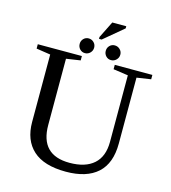

<svg xmlns="http://www.w3.org/2000/svg" viewBox="-128 -989 978 1101"><g transform="rotate(15 361.0 -438.0)"><path d="M565.9 -616.2 478 -628.9V-654.8H701.2V-628.9L617.2 -616.2V-225.1Q617.2 -107.4 552.5 -48.8Q487.8 9.8 364.7 9.8Q234.4 9.8 169.7 -49.1Q105 -107.9 105 -215.8V-616.2L21 -628.9V-654.8H282.7V-628.9L198.7 -616.2V-223.1Q198.7 -44.9 372.1 -44.9Q465.8 -44.9 515.9 -89.4Q565.9 -133.8 565.9 -221.2ZM352.1 -775.4V-786.6L401.4 -885.7H484.4V-873L367.7 -775.4ZM252.4 -719.2Q252.4 -737.3 264.6 -750Q276.9 -762.7 294.9 -762.7Q313 -762.7 325.7 -750Q338.4 -737.3 338.4 -719.2Q338.4 -701.2 325.7 -688.2Q313 -675.3 294.9 -675.3Q276.9 -675.3 264.6 -688.2Q252.4 -701.2 252.4 -719.2ZM407.2 -719.2Q407.2 -737.3 419.4 -750Q431.6 -762.7 449.7 -762.7Q467.8 -762.7 480.7 -750Q493.7 -737.3 493.7 -719.2Q493.7 -701.2 480.7 -688.2Q467.8 -675.3 449.7 -675.3Q431.6 -675.3 419.4 -688.2Q407.2 -701.2 407.2 -719.2Z"/></g></svg>

Font: Times New Roman
Style: Regular
Weight: 400
Designer: Steve Matteson
Foundry: Ascender Corporation
Version: Version 2.00.3